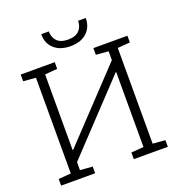

<svg xmlns="http://www.w3.org/2000/svg" viewBox="-156 -1026 1075 1155"><g transform="rotate(-20 381.5 -448.5)"><path d="M37.6 0V-42.5L117.2 -48.8V-661.6L37.6 -668V-710.9H117.2H175.8H255.4V-668L175.8 -661.6V-177.7L178.7 -176.8L582.5 -605V-661.6L502.9 -668V-710.9H582.5H641.1H720.7V-668L641.1 -661.6V-48.8L720.7 -42.5V0H502.9V-42.5L582.5 -48.8V-527.8L579.6 -528.8L175.8 -100.1V-48.8L255.4 -42.5V0ZM379.4 -768.6Q312.5 -768.6 274.4 -803.5Q236.3 -838.4 236.8 -894L237.8 -897H285.2Q285.2 -858.9 307.9 -835Q330.6 -811 379.4 -811Q426.3 -811 449.5 -835.2Q472.7 -859.4 472.7 -897H520.5L521.5 -894Q521 -838.4 483.2 -803.5Q445.3 -768.6 379.4 -768.6Z"/></g></svg>

Font: Roboto Slab LO Light
Style: Regular
Weight: 300
Designer: Google
Version: Version 2.000